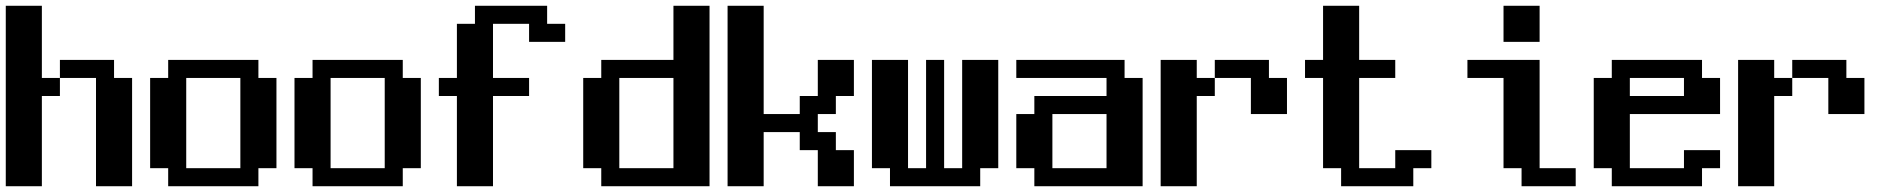

<svg xmlns="http://www.w3.org/2000/svg" viewBox="-20 -645 6540 665"><path d="M0 -625H125V-375H187.5V-437.5H375V-375H437.5V0H312.5V-375H187.5V-312.5H125V0H0Z M500 -375H562.5V-437.5H875V-375H937.5V-62.5H875V0H562.5V-62.5H500ZM625 -375V-62.5H812.5V-375Z M1000 -375H1062.5V-437.5H1375V-375H1437.5V-62.5H1375V0H1062.5V-62.5H1000ZM1125 -375V-62.5H1312.5V-375Z M1500 -375H1562.5V-562.5H1625V-625H1875V-562.5H1937.5V-500H1812.5V-562.5H1687.5V-375H1812.5V-312.5H1687.5V0H1562.5V-312.5H1500Z M2000 -375H2062.5V-437.5H2312.5V-625H2437.5V0H2062.5V-62.5H2000ZM2125 -375V-62.5H2312.5V-375Z M2500 -625H2625V-250H2750V-312.5H2812.5V-437.5H2937.5V-312.5H2875V-250H2812.5V-187.5H2875V-125H2937.5V0H2812.5V-125H2750V-187.5H2625V0H2500Z M3000 -437.5H3125V-62.5H3187.5V-437.5H3250V-62.5H3312.5V-437.5H3437.5V-62.5H3375V0H3062.5V-62.5H3000Z M3500 -437.5H3875V-375H3937.5V0H3562.5V-62.5H3500V-250H3562.5V-312.5H3812.5V-375H3500ZM3625 -250V-62.5H3812.5V-250Z M4000 -437.5H4125V-375H4187.5V-437.5H4375V-375H4437.5V-250H4312.5V-375H4187.5V-312.5H4125V0H4000Z M4500 -437.5H4562.5V-625H4687.5V-437.5H4812.5V-375H4687.5V-62.5H4812.5V-125H4937.5V-62.5H4875V0H4625V-62.5H4562.5V-375H4500Z M5062.5 -437.5H5312.5V-62.5H5437.5V0H5250V-62.5H5187.5V-375H5062.5ZM5187.5 -625H5312.5V-500H5187.5Z M5500 -375H5562.5V-437.5H5875V-375H5937.5V-250H5625V-62.5H5812.5V-125H5937.5V-62.5H5875V0H5562.5V-62.5H5500ZM5625 -375V-312.5H5812.5V-375Z M6000 -437.5H6125V-375H6187.5V-437.5H6375V-375H6437.5V-250H6312.5V-375H6187.5V-312.5H6125V0H6000Z"/></svg>

Font: NeoDunggeunmo
Style: Regular
Weight: 400
Monospace: yes
Version: Version 1.600